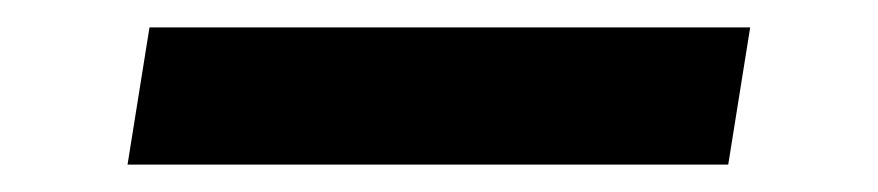

<svg xmlns="http://www.w3.org/2000/svg" viewBox="-20 -410 640 140"><path d="M511 -290H73L89 -390H527Z"/></svg>

Font: Iosevka Extended Oblique
Style: Bold
Weight: 700
Width: 7
Italic angle: -9°
Monospace: yes
Designer: Belleve Invis
Foundry: Belleve Invis
Version: Version 32.5.0; ttfautohint (v1.8.4)